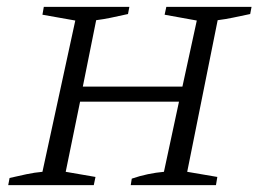

<svg xmlns="http://www.w3.org/2000/svg" viewBox="-20 -541 755 561"><path d="M4 0 8 -21Q34 -27 57.5 -32Q81 -37 104 -39L200 -481L104 -498L108 -521H358L354 -500Q322 -493 303 -489Q284 -485 261 -482L222 -288H513L555 -481L461 -498L466 -521H715L711 -500Q682 -494 661 -489.5Q640 -485 616 -482L527 -39L615 -24L611 0H362L365 -19Q388 -27 412 -32Q436 -37 459 -39L503 -244H214L172 -39L259 -24L254 0Z"/></svg>

Font: Piazzolla SC Light
Style: Italic
Weight: 300
Italic angle: -11.3°
Designer: Juan Pablo del Peral
Foundry: Huerta Tipografica
Version: Version 1.330